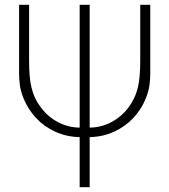

<svg xmlns="http://www.w3.org/2000/svg" viewBox="-20 -560 710 805"><path d="M314 15Q258 13.5 211.2 -8Q164.5 -29.5 131 -65.5Q97.5 -101.5 79 -147Q66.5 -178 63.2 -203.5Q60 -229 60 -253V-540H102V-305Q102 -234 112 -193Q123.5 -145.5 153 -107.2Q182.5 -69 224.5 -47.2Q266.5 -25.5 314 -25V-540H356V-25Q403.5 -25.5 445.5 -47.2Q487.5 -69 517 -107.2Q546.5 -145.5 558 -193Q568 -234 568 -305V-540H610V-253Q610 -229 606.8 -203.5Q603.5 -178 591 -147Q573.5 -103 540.5 -67Q507.5 -31 460.5 -8.8Q413.5 13.5 356 15V225H314Z"/></svg>

Font: Vela Sans GX ExtLt
Style: Regular
Weight: 200
Designer: Principal design: Mikhail Sharanda - project Manrope.
Design modification: Ravid Balaliev
Foundry: Mikhail Sharanda
Version: Version 1.001